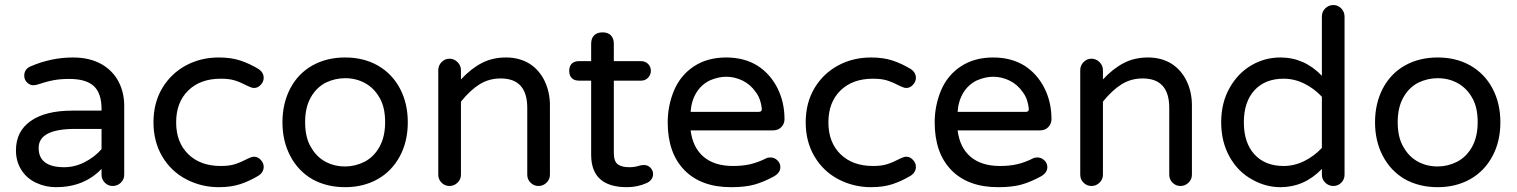

<svg xmlns="http://www.w3.org/2000/svg" viewBox="-20 -739 6075 769"><path d="M125 -6.8Q86.9 -24.4 65.4 -58.6Q43.9 -92.8 43.9 -136.7Q43.9 -212.9 103 -254.4Q162.1 -295.9 269.5 -295.9H386.7V-302.7Q386.7 -365.2 356 -394Q325.2 -422.9 256.8 -422.9Q221.7 -422.9 193.4 -417.5Q165 -412.1 127 -399.4L114.3 -397.5Q99.6 -397.5 88.4 -408.7Q77.1 -419.9 77.1 -435.5Q77.1 -462.9 103.5 -473.6Q185.5 -508.8 272.5 -508.8Q339.8 -508.8 387.7 -481.4Q432.6 -455.1 455.1 -411.6Q477.5 -368.2 477.5 -315.4V-39.1Q477.5 -20.5 463.9 -7.3Q450.2 5.9 431.6 5.9Q413.1 5.9 399.9 -7.3Q386.7 -20.5 386.7 -39.1V-62.5Q316.4 10.7 204.1 10.7Q162.1 10.7 125 -6.8ZM237.3 -69.3Q279.3 -69.3 318.8 -89.4Q358.4 -109.4 386.7 -141.6V-222.7H281.2Q134.8 -222.7 134.8 -146.5Q134.8 -69.3 237.3 -69.3Z M726.6 -20.5Q665 -52.7 629.9 -112.3Q594.7 -171.9 594.7 -249Q594.7 -328.1 630.9 -387.7Q666 -445.3 725.1 -477.1Q784.2 -508.8 856.4 -508.8Q905.3 -508.8 942.4 -496.6Q979.5 -484.4 1016.6 -461.9Q1036.1 -448.2 1036.1 -426.8Q1036.1 -412.1 1024.4 -399.4Q1012.7 -386.7 998 -386.7Q988.3 -386.7 976.6 -392.6Q942.4 -410.2 919.9 -417Q897.5 -423.8 864.3 -423.8Q782.2 -423.8 733.9 -376.5Q685.5 -329.1 685.5 -249Q685.5 -168.9 733.9 -121.6Q782.2 -74.2 864.3 -74.2Q897.5 -74.2 919.9 -81.1Q942.4 -87.9 976.6 -105.5Q988.3 -111.3 998 -111.3Q1012.7 -111.3 1024.4 -98.6Q1036.1 -85.9 1036.1 -71.3Q1036.1 -49.8 1016.6 -36.1Q979.5 -13.7 942.4 -1.5Q905.3 10.7 856.4 10.7Q787.1 10.7 726.6 -20.5Z M1230.5 -21.5Q1173.8 -54.7 1142.6 -114.3Q1111.3 -173.8 1111.3 -249Q1111.3 -325.2 1142.6 -384.8Q1173.8 -444.3 1231 -476.6Q1288.1 -508.8 1362.3 -508.8Q1436.5 -508.8 1493.2 -476.6Q1550.8 -443.4 1582 -384.3Q1613.3 -325.2 1613.3 -249Q1613.3 -172.9 1582 -114.3Q1549.8 -53.7 1492.7 -21.5Q1435.5 10.7 1362.3 10.7Q1288.1 10.7 1230.5 -21.5ZM1225.6 -149.4Q1247.1 -111.3 1282.7 -91.8Q1318.4 -72.3 1362.3 -72.3Q1402.3 -72.3 1439.5 -90.8Q1477.5 -110.4 1500 -150.9Q1522.5 -191.4 1522.5 -250Q1522.5 -311.5 1499 -349.6Q1477.5 -386.7 1441.9 -406.2Q1406.2 -425.8 1362.3 -425.8Q1322.3 -425.8 1285.2 -408.2Q1247.1 -388.7 1224.6 -348.6Q1202.1 -308.6 1202.1 -250Q1202.1 -187.5 1225.6 -149.4Z M1735.4 -39.1V-458Q1735.4 -476.6 1748.5 -490.2Q1761.7 -503.9 1780.3 -503.9Q1798.8 -503.9 1812.5 -490.2Q1826.2 -476.6 1826.2 -458V-420.9Q1866.2 -463.9 1909.2 -486.3Q1952.1 -508.8 2006.8 -508.8Q2060.5 -508.8 2101.6 -483.4Q2140.6 -458 2161.6 -414.1Q2182.6 -370.1 2182.6 -316.4V-39.1Q2182.6 -20.5 2168.9 -7.3Q2155.3 5.9 2136.7 5.9Q2118.2 5.9 2105 -7.3Q2091.8 -20.5 2091.8 -39.1V-306.6Q2091.8 -424.8 1985.4 -424.8Q1938.5 -424.8 1900.9 -401.4Q1863.3 -377.9 1826.2 -332V-39.1Q1826.2 -20.5 1812.5 -7.3Q1798.8 5.9 1780.3 5.9Q1761.7 5.9 1748.5 -7.3Q1735.4 -20.5 1735.4 -39.1Z M2347.7 -119.1V-416H2298.8Q2280.3 -416 2270 -426.3Q2259.8 -436.5 2259.8 -455.1Q2259.8 -473.6 2270 -483.9Q2280.3 -494.1 2298.8 -494.1H2347.7V-563.5Q2347.7 -585.9 2359.9 -597.7Q2372.1 -609.4 2393.6 -609.4Q2415 -609.4 2426.8 -597.2Q2438.5 -585 2438.5 -563.5V-494.1H2547.9Q2564.5 -494.1 2575.7 -482.9Q2586.9 -471.7 2586.9 -455.1Q2586.9 -439.5 2575.7 -427.7Q2564.5 -416 2547.9 -416H2438.5V-127Q2438.5 -92.8 2454.1 -81.1Q2469.7 -69.3 2501 -69.3Q2521.5 -69.3 2540 -75.2Q2542 -75.2 2543 -76.2Q2552.7 -78.1 2559.6 -78.1Q2574.2 -78.1 2585 -67.4Q2595.7 -56.6 2595.7 -42Q2595.7 -19.5 2572.3 -6.8Q2534.2 10.7 2491.2 10.7Q2347.7 10.7 2347.7 -119.1Z M2654.3 -249Q2654.3 -315.4 2679.7 -377Q2706.1 -438.5 2759.8 -473.6Q2813.5 -508.8 2888.7 -508.8Q2960.9 -508.8 3014.6 -475.6Q3065.4 -442.4 3093.8 -386.2Q3122.1 -330.1 3122.1 -261.7Q3122.1 -243.2 3109.4 -230Q3096.7 -216.8 3076.2 -216.8H2746.1Q2754.9 -147.5 2798.3 -110.8Q2841.8 -74.2 2916 -74.2Q2955.1 -74.2 2985.8 -81.5Q3016.6 -88.9 3047.9 -104.5Q3054.7 -108.4 3065.4 -108.4Q3081.1 -108.4 3093.3 -97.2Q3105.5 -85.9 3105.5 -69.3Q3105.5 -46.9 3079.1 -32.2Q3038.1 -9.8 3001 0.5Q2963.9 10.7 2908.2 10.7Q2788.1 10.7 2721.2 -57.6Q2654.3 -126 2654.3 -249ZM3019.5 -291Q3032.2 -291 3031.2 -303.7Q3027.3 -342.8 3007.8 -369.1Q2986.3 -400.4 2954.6 -416Q2922.9 -431.6 2888.7 -431.6Q2857.4 -431.6 2823.2 -417Q2789.1 -400.4 2769 -367.7Q2749 -335 2746.1 -291Z M3338.9 -20.5Q3277.3 -52.7 3242.2 -112.3Q3207 -171.9 3207 -249Q3207 -328.1 3243.2 -387.7Q3278.3 -445.3 3337.4 -477.1Q3396.5 -508.8 3468.8 -508.8Q3517.6 -508.8 3554.7 -496.6Q3591.8 -484.4 3628.9 -461.9Q3648.4 -448.2 3648.4 -426.8Q3648.4 -412.1 3636.7 -399.4Q3625 -386.7 3610.4 -386.7Q3600.6 -386.7 3588.9 -392.6Q3554.7 -410.2 3532.2 -417Q3509.8 -423.8 3476.6 -423.8Q3394.5 -423.8 3346.2 -376.5Q3297.9 -329.1 3297.9 -249Q3297.9 -168.9 3346.2 -121.6Q3394.5 -74.2 3476.6 -74.2Q3509.8 -74.2 3532.2 -81.1Q3554.7 -87.9 3588.9 -105.5Q3600.6 -111.3 3610.4 -111.3Q3625 -111.3 3636.7 -98.6Q3648.4 -85.9 3648.4 -71.3Q3648.4 -49.8 3628.9 -36.1Q3591.8 -13.7 3554.7 -1.5Q3517.6 10.7 3468.8 10.7Q3399.4 10.7 3338.9 -20.5Z M3723.6 -249Q3723.6 -315.4 3749 -377Q3775.4 -438.5 3829.1 -473.6Q3882.8 -508.8 3958 -508.8Q4030.3 -508.8 4084 -475.6Q4134.8 -442.4 4163.1 -386.2Q4191.4 -330.1 4191.4 -261.7Q4191.4 -243.2 4178.7 -230Q4166 -216.8 4145.5 -216.8H3815.4Q3824.2 -147.5 3867.7 -110.8Q3911.1 -74.2 3985.4 -74.2Q4024.4 -74.2 4055.2 -81.5Q4085.9 -88.9 4117.2 -104.5Q4124 -108.4 4134.8 -108.4Q4150.4 -108.4 4162.6 -97.2Q4174.8 -85.9 4174.8 -69.3Q4174.8 -46.9 4148.4 -32.2Q4107.4 -9.8 4070.3 0.5Q4033.2 10.7 3977.5 10.7Q3857.4 10.7 3790.5 -57.6Q3723.6 -126 3723.6 -249ZM4088.9 -291Q4101.6 -291 4100.6 -303.7Q4096.7 -342.8 4077.1 -369.1Q4055.7 -400.4 4023.9 -416Q3992.2 -431.6 3958 -431.6Q3926.8 -431.6 3892.6 -417Q3858.4 -400.4 3838.4 -367.7Q3818.4 -335 3815.4 -291Z M4306.6 -39.1V-458Q4306.6 -476.6 4319.8 -490.2Q4333 -503.9 4351.6 -503.9Q4370.1 -503.9 4383.8 -490.2Q4397.5 -476.6 4397.5 -458V-420.9Q4437.5 -463.9 4480.5 -486.3Q4523.4 -508.8 4578.1 -508.8Q4631.8 -508.8 4672.9 -483.4Q4711.9 -458 4732.9 -414.1Q4753.9 -370.1 4753.9 -316.4V-39.1Q4753.9 -20.5 4740.2 -7.3Q4726.6 5.9 4708 5.9Q4689.5 5.9 4676.3 -7.3Q4663.1 -20.5 4663.1 -39.1V-306.6Q4663.1 -424.8 4556.6 -424.8Q4509.8 -424.8 4472.2 -401.4Q4434.6 -377.9 4397.5 -332V-39.1Q4397.5 -20.5 4383.8 -7.3Q4370.1 5.9 4351.6 5.9Q4333 5.9 4319.8 -7.3Q4306.6 -20.5 4306.6 -39.1Z M4994.1 -20.5Q4937.5 -51.8 4904.3 -111.8Q4871.1 -171.9 4871.1 -249Q4871.1 -328.1 4905.3 -387.7Q4938.5 -446.3 4992.2 -477.5Q5045.9 -508.8 5108.4 -508.8Q5204.1 -508.8 5274.4 -435.5V-672.9Q5274.4 -692.4 5288.1 -705.6Q5301.8 -718.8 5320.3 -718.8Q5338.9 -718.8 5352.1 -705.1Q5365.2 -691.4 5365.2 -672.9V-39.1Q5365.2 -20.5 5352.1 -7.3Q5338.9 5.9 5320.3 5.9Q5301.8 5.9 5288.1 -7.3Q5274.4 -20.5 5274.4 -39.1V-62.5Q5204.1 10.7 5108.4 10.7Q5048.8 10.7 4994.1 -20.5ZM5121.1 -74.2Q5164.1 -74.2 5203.6 -93.8Q5243.2 -113.3 5274.4 -146.5V-351.6Q5243.2 -384.8 5203.6 -404.3Q5164.1 -423.8 5121.1 -423.8Q5046.9 -423.8 5004.4 -377.4Q4961.9 -331.1 4961.9 -249Q4961.9 -167 5004.4 -120.6Q5046.9 -74.2 5121.1 -74.2Z M5606.4 -21.5Q5549.8 -54.7 5518.6 -114.3Q5487.3 -173.8 5487.3 -249Q5487.3 -325.2 5518.6 -384.8Q5549.8 -444.3 5606.9 -476.6Q5664.1 -508.8 5738.3 -508.8Q5812.5 -508.8 5869.1 -476.6Q5926.8 -443.4 5958 -384.3Q5989.3 -325.2 5989.3 -249Q5989.3 -172.9 5958 -114.3Q5925.8 -53.7 5868.7 -21.5Q5811.5 10.7 5738.3 10.7Q5664.1 10.7 5606.4 -21.5ZM5601.6 -149.4Q5623 -111.3 5658.7 -91.8Q5694.3 -72.3 5738.3 -72.3Q5778.3 -72.3 5815.4 -90.8Q5853.5 -110.4 5876 -150.9Q5898.4 -191.4 5898.4 -250Q5898.4 -311.5 5875 -349.6Q5853.5 -386.7 5817.9 -406.2Q5782.2 -425.8 5738.3 -425.8Q5698.2 -425.8 5661.1 -408.2Q5623 -388.7 5600.6 -348.6Q5578.1 -308.6 5578.1 -250Q5578.1 -187.5 5601.6 -149.4Z"/></svg>

Font: jf-openhuninn-2.0
Style: Regular
Weight: 400
Designer: [Kosugi Maru]
Designed by MOTOYA      

[Varela Round]
Joe Prince (Latin component); Avraham Cornfeld (Hebrew component)
Foundry: justfont CO.,LTD.
Version: 2.0